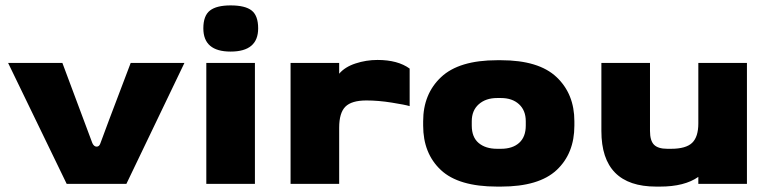

<svg xmlns="http://www.w3.org/2000/svg" viewBox="-20 -681 2846 711"><path d="M211 -448 322 -151Q328 -138 338 -138Q348 -138 352 -151Q359 -172 464 -448H663L448 0H227L10 -448Z M733 -576Q733 -623 757.5 -642Q782 -661 834 -661Q888 -661 912 -642Q936 -623 936 -576Q936 -490 834 -490Q733 -490 733 -576ZM744 -448H924V0H744Z M1236 -448V-408Q1257 -433 1296.5 -446Q1336 -459 1378 -459Q1453 -459 1497 -427V-288Q1481 -293 1431 -301Q1381 -309 1337 -309Q1282 -309 1259 -286Q1236 -263 1236 -208V0H1056V-448Z M1547 -216V-232Q1547 -333 1613.5 -395.5Q1680 -458 1821 -458H1835Q1975 -458 2041 -395.5Q2107 -333 2107 -232V-216Q2107 -113 2041.5 -51.5Q1976 10 1835 10H1821Q1678 10 1612.5 -51.5Q1547 -113 1547 -216ZM1927 -216V-232Q1927 -272 1902 -295Q1877 -318 1835 -318H1821Q1779 -318 1753 -295Q1727 -272 1727 -232V-216Q1727 -173 1752.5 -151.5Q1778 -130 1821 -130H1835Q1878 -130 1902.5 -152Q1927 -174 1927 -216Z M2746 -448V0H2566V-26Q2515 10 2424 10H2410Q2207 10 2207 -196V-448H2387V-196Q2387 -160 2402 -145Q2417 -130 2451 -130H2465Q2520 -130 2543 -152Q2566 -174 2566 -224V-448Z"/></svg>

Font: Dashboard
Style: Regular
Weight: 400
Designer: jaiki
Version: Version 1.000